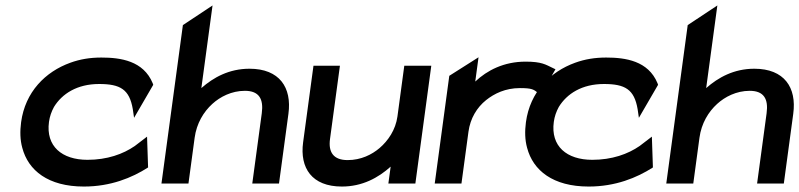

<svg xmlns="http://www.w3.org/2000/svg" viewBox="-20 -673 2931 704"><path d="M523 -59 519.2 -172 474.7 -138C431.6 -108 372.8 -87 300.8 -87C206.8 -87 147.5 -137 159.6 -226C162.3 -246 168.7 -264 178 -281C207.5 -329 262.4 -365 343.4 -365C421.4 -365 454.6 -345 466.9 -273L471.6 -241L541.9 -362L539.8 -368C505.9 -450 422.5 -462 351.5 -462C310.5 -462 273.7 -456 237.9 -443C146.4 -410 72.4 -336 57.4 -225C53 -192 53.6 -160 61.7 -131C83.5 -48 156.5 11 287.5 11C385.5 11 463.8 -21 523 -59Z M1037.6 -256C1050.6 -352 1004.9 -421 894.9 -421C819.9 -421 762.6 -389 718.3 -350L759.3 -653L650.6 -581L572 0H671L693.7 -168C700.9 -221 726.6 -263 758.5 -292C787 -318 829 -340 878 -340C930 -340 946.9 -310 939.9 -258L905 0H1003Z M1091.4 -151C1078.7 -57 1123.5 11 1233.5 11C1308.5 11 1366.8 -21 1412.4 -62L1404 0H1503L1561.4 -432H1462.4L1437.3 -246C1430.6 -197 1403.2 -157 1371.6 -130C1343.3 -106 1303.6 -86 1254.6 -86C1202.6 -86 1183.5 -115 1190 -163L1226.4 -432H1129.4Z M2006.3 -424C1981 -436 1966.4 -447 1907.4 -447C1827.4 -447 1766.1 -415 1722.6 -374L1734.6 -463L1627.4 -395L1574 0H1672L1697.7 -190C1704.3 -239 1728.7 -279 1762.4 -306C1792.6 -330 1833.3 -350 1886.3 -350C1930.3 -350 1936.6 -345 1952 -333L1962.9 -325L2016.7 -419Z M2374 -59 2370.2 -172 2325.7 -138C2282.6 -108 2223.8 -87 2151.8 -87C2057.8 -87 1998.5 -137 2010.6 -226C2013.3 -246 2019.7 -264 2029 -281C2058.5 -329 2113.4 -365 2194.4 -365C2272.4 -365 2305.6 -345 2317.9 -273L2322.6 -241L2392.9 -362L2390.8 -368C2356.9 -450 2273.5 -462 2202.5 -462C2161.5 -462 2124.7 -456 2088.9 -443C1997.4 -410 1923.4 -336 1908.4 -225C1904 -192 1904.6 -160 1912.7 -131C1934.5 -48 2007.5 11 2138.5 11C2236.5 11 2314.8 -21 2374 -59Z M2888.6 -256C2901.6 -352 2855.9 -421 2745.9 -421C2670.9 -421 2613.6 -389 2569.3 -350L2610.3 -653L2501.6 -581L2423 0H2522L2544.7 -168C2551.9 -221 2577.6 -263 2609.5 -292C2638 -318 2680 -340 2729 -340C2781 -340 2797.9 -310 2790.9 -258L2756 0H2854Z"/></svg>

Font: Charger
Style: ExBdIt
Weight: 400
Designer: Jasper
Foundry: Cannot Into Space Fonts
Version: Version 0.99